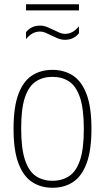

<svg xmlns="http://www.w3.org/2000/svg" viewBox="-20 -878 496 907"><path d="M228 9Q173 9 131.5 -18.2Q90 -45.5 67 -106.8Q44 -168 44 -270Q44 -372 66.8 -433Q89.5 -494 130.8 -521Q172 -548 228 -548Q283 -548 324.5 -521Q366 -494 389 -433Q412 -372 412 -270Q412 -168 389.2 -106.8Q366.5 -45.5 325.2 -18.2Q284 9 228 9ZM228 -24Q273 -24 306.2 -45.8Q339.5 -67.5 357.8 -120.8Q376 -174 376 -268Q376 -364 357.8 -417.8Q339.5 -471.5 306.2 -493.2Q273 -515 228 -515Q183 -515 149.8 -493.5Q116.5 -472 98.2 -419Q80 -366 80 -272Q80 -176 98.2 -122Q116.5 -68 149.8 -46Q183 -24 228 -24ZM287 -690Q269 -690 252.8 -696.8Q236.5 -703.5 221.5 -711Q207.5 -718 194.8 -723.5Q182 -729 169 -729Q131.5 -729 103 -693V-726Q127.5 -757 169 -757Q187 -757 203.2 -750.2Q219.5 -743.5 234.5 -736Q248.5 -729 261.5 -723.5Q274.5 -718 287 -718Q324.5 -718 353 -754V-721Q328.5 -690 287 -690ZM103 -829V-858H353V-829Z"/></svg>

Font: Encode Sans Condensed Thin
Style: Regular
Weight: 100
Width: 3
Designer: Multiple Designers
Foundry: Impallari Type
Version: Version 3.000; ttfautohint (v1.8.3) -l 8 -r 50 -G 200 -x 14 